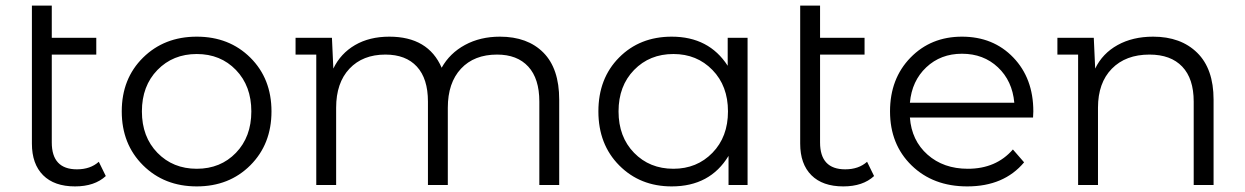

<svg xmlns="http://www.w3.org/2000/svg" viewBox="-20 -661 4450 686"><path d="M333 -83 358 -32Q318 5 248 5Q174 5 134 -35Q94 -75 94 -148V-641H165V-526H324V-466H165V-152Q165 -56 255 -56Q303 -56 333 -83Z M874.5 -70.5Q799 5 683 5Q567 5 491 -70.5Q415 -146 415 -263Q415 -380 491 -455Q567 -530 683 -530Q799 -530 874.5 -455Q950 -380 950 -263Q950 -146 874.5 -70.5ZM542.5 -115Q598 -58 683 -58Q768 -58 823 -115Q878 -172 878 -263Q878 -354 823 -411Q768 -468 683 -468Q598 -468 542.5 -411Q487 -354 487 -263Q487 -172 542.5 -115Z M1766 -530Q1865 -530 1921.5 -473Q1978 -416 1978 -305V0H1907V-298Q1907 -380 1867.5 -423Q1828 -466 1756 -466Q1674 -466 1627 -415.5Q1580 -365 1580 -276V0H1509V-298Q1509 -380 1469.5 -423Q1430 -466 1357 -466Q1276 -466 1228.5 -415.5Q1181 -365 1181 -276V0H1110V-466H1036V-526H1166L1171 -416Q1197 -470 1248.5 -500Q1300 -530 1371 -530Q1510 -530 1558 -419Q1587 -471 1641.5 -500.5Q1696 -530 1766 -530Z M2580 -526H2651V0H2583V-104Q2517 5 2380 5Q2267 5 2192.5 -70Q2118 -145 2118 -263Q2118 -381 2192 -455.5Q2266 -530 2380 -530Q2513 -530 2580 -426ZM2386 -58Q2470 -58 2525.5 -115Q2581 -172 2581 -263Q2581 -354 2525.5 -411Q2470 -468 2386 -468Q2301 -468 2245.5 -411Q2190 -354 2190 -263Q2190 -172 2245.5 -115Q2301 -58 2386 -58Z M3078 -83 3103 -32Q3063 5 2993 5Q2919 5 2879 -35Q2839 -75 2839 -148V-641H2910V-526H3069V-466H2910V-152Q2910 -56 3000 -56Q3048 -56 3078 -83Z M3672 -263Q3672 -260 3671.5 -252.5Q3671 -245 3671 -241H3231Q3237 -159 3294 -108.5Q3351 -58 3438 -58Q3539 -58 3599 -127L3639 -81Q3567 5 3436 5Q3314 5 3237 -70Q3160 -145 3160 -263Q3160 -380 3233 -455Q3306 -530 3417 -530Q3529 -530 3600.5 -455.5Q3672 -381 3672 -263ZM3417 -469Q3341 -469 3289.5 -420.5Q3238 -372 3231 -294H3604Q3597 -372 3545.5 -420.5Q3494 -469 3417 -469Z M4100 -530Q4199 -530 4257.5 -472.5Q4316 -415 4316 -305V0H4245V-298Q4245 -380 4204 -423Q4163 -466 4087 -466Q4002 -466 3952.5 -415.5Q3903 -365 3903 -276V0H3832V-466H3758V-526H3888L3893 -416Q3919 -470 3973 -500Q4027 -530 4100 -530Z"/></svg>

Font: mBank
Style: Regular
Weight: 400
Designer: Julieta Ulanovsky
Foundry: Julieta Ulanovsky
Version: Version 7.200;PS 007.200;hotconv 1.0.88;makeotf.lib2.5.64775